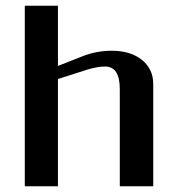

<svg xmlns="http://www.w3.org/2000/svg" viewBox="-20 -653 619 673"><path d="M66.9 0V-632.8H183.1V-421.9L270 -456.1Q318.4 -475.1 372.1 -475.1Q437.5 -475.1 477.3 -443.1Q517.1 -411.1 517.1 -358.9V0H399.9V-340.8Q399.9 -419.9 348.1 -419.9Q324.2 -419.9 290 -410.2L183.1 -376V0Z"/></svg>

Font: Resagokr
Style: Bold
Weight: 600
Designer: gluk
Foundry: gluk
Version: Version 0.95